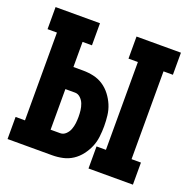

<svg xmlns="http://www.w3.org/2000/svg" viewBox="-99 -615 699 711"><g transform="rotate(20 250.0 -260.0)"><path d="M322 0V-87H359V-433H322V-520H497V-433H460V-87H497V0ZM3 0V-87H40V-433H3V-520H178V-433H141V-334H179Q200 -334 220.5 -329.5Q241 -325 258.5 -313.5Q276 -302 289 -285Q302 -268 310 -249Q318 -230 320.5 -209Q323 -188 323 -167Q323 -146 320.5 -125Q318 -104 310 -85Q302 -66 289 -49Q276 -32 258.5 -20.5Q241 -9 220.5 -4.5Q200 0 179 0ZM179 -87Q191 -87 200.5 -96Q210 -105 214.5 -117Q219 -129 220.5 -141.5Q222 -154 222 -167Q222 -180 220.5 -192.5Q219 -205 214.5 -217Q210 -229 200.5 -238Q191 -247 179 -247H141V-87Z"/></g></svg>

Font: Iosevka Curly Slab
Style: Bold
Weight: 700
Monospace: yes
Designer: Belleve Invis
Foundry: Belleve Invis
Version: Version 22.1.2; ttfautohint (v1.8.4)